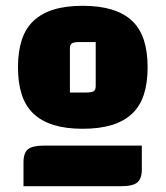

<svg xmlns="http://www.w3.org/2000/svg" viewBox="-20 -792 571 662"><path d="M265 -348Q207 -348 165 -361Q123 -374 95.5 -400Q68 -426 55 -466Q42 -506 42 -560Q42 -614 55 -654Q68 -694 95.5 -720Q123 -746 165 -759Q207 -772 265 -772Q323 -772 365.5 -759Q408 -746 435.5 -720Q463 -694 476 -654Q489 -614 489 -560Q489 -506 476 -466Q463 -426 435.5 -400Q408 -374 365.5 -361Q323 -348 265 -348ZM221 -473H276Q296 -473 303 -477.5Q310 -482 310 -495V-647H254Q235 -647 228 -642.5Q221 -638 221 -625ZM61 -232Q61 -265 76.5 -277.5Q92 -290 132 -290H469V-208Q469 -176 453.5 -163Q438 -150 398 -150H61Z"/></svg>

Font: Changa ExtraBold
Style: Regular
Weight: 800
Designer: Eduardo Rodriguez Tunni
Foundry: Eduardo Rodriguez Tunni
Version: Version 3.002; ttfautohint (v1.8.2)